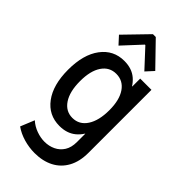

<svg xmlns="http://www.w3.org/2000/svg" viewBox="-297 -834 1118 1118"><g transform="rotate(45 262.0 -275.5)"><path d="M244.1 212.9Q198.7 212.9 154.1 200Q109.4 187 75.2 162.6L110.4 76.7Q136.7 100.6 171.1 113Q205.6 125.5 238.3 125.5Q274.9 125.5 305.7 110.8Q336.4 96.2 355 66.9Q373.5 37.6 373.5 -7.3V-75.2H358.9L377.9 -128.9V-412.1L350.1 -463.9H372.6V-528.8H465.3V-9.8Q465.3 62 437.7 111.8Q410.2 161.6 360.4 187.3Q310.5 212.9 244.1 212.9ZM234.9 -1Q145.5 -1 92.3 -72.5Q39.1 -144 39.1 -268.6Q39.1 -393.6 92.5 -465.1Q146 -536.6 234.9 -536.6Q297.9 -536.6 337.6 -502.2Q377.4 -467.8 396.5 -407.2Q415.5 -346.7 415.5 -268.1Q415.5 -186.5 395.8 -126.5Q376 -66.4 335.9 -33.7Q295.9 -1 234.9 -1ZM254.9 -87.4Q311.5 -87.4 343.8 -137Q376 -186.5 376 -272Q376 -356 343.5 -403.1Q311 -450.2 254.9 -450.2Q199.2 -450.2 167.2 -402.8Q135.3 -355.5 135.3 -271Q135.3 -184.6 167.7 -136Q200.2 -87.4 254.9 -87.4ZM147.5 -575.2 104.5 -622.1 242.2 -764.2H265.6L403.3 -622.1L360.4 -575.2L255.9 -688H252Z"/></g></svg>

Font: Reddit Sans Condensed Medium
Style: Regular
Weight: 500
Designer: Stephen Hutchings
Foundry: Reddit
Version: Version 1.014